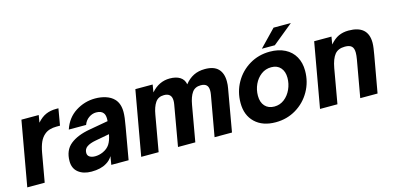

<svg xmlns="http://www.w3.org/2000/svg" viewBox="-71 -1184 3310 1618"><g transform="rotate(-15 1584.0 -375.5)"><path d="M8 0 108 -564H259L248 -500Q285 -542 324.5 -559Q364 -576 414 -576H434L409 -431H378Q312 -431 274 -399Q247 -377 230.5 -341Q214 -305 204 -249L160 0Z M409 -121Q409 -216 471 -266Q533 -316 643 -335L806 -364Q807 -371 807 -385Q807 -419 793 -436Q775 -460 731 -460Q697 -460 666.5 -438.5Q636 -417 623 -380H472Q504 -476 582.5 -526Q661 -576 753 -576Q803 -576 846 -562Q889 -548 916 -520Q956 -479 956 -404Q956 -361 941 -280L892 0H741L753 -73Q732 -38 698 -19Q648 12 567 12Q496 12 452.5 -22.5Q409 -57 409 -121ZM698 -120Q738 -138 758.5 -169.5Q779 -201 789 -255L666 -232Q617 -223 590 -204.5Q563 -186 563 -152Q563 -129 581 -117Q599 -105 629 -105Q664 -105 698 -120Z M1002 0 1102 -564H1253L1242 -498Q1310 -576 1404 -576Q1460 -576 1494 -554Q1528 -532 1535 -490Q1569 -533 1612 -554.5Q1655 -576 1711 -576Q1789 -576 1826.5 -537.5Q1864 -499 1864 -428Q1864 -396 1859 -371L1794 0H1642L1705 -355Q1708 -373 1708 -388Q1708 -422 1691.5 -437.5Q1675 -453 1642 -453Q1592 -453 1566.5 -417Q1541 -381 1529 -312L1474 0H1323L1385 -355Q1388 -373 1388 -387Q1388 -453 1321 -453Q1271 -453 1245.5 -415.5Q1220 -378 1209 -312L1154 0Z M1928 -221Q1928 -319 1974 -400Q2020 -481 2099.5 -528.5Q2179 -576 2277 -576Q2353 -576 2409 -547.5Q2465 -519 2494.5 -466.5Q2524 -414 2524 -344Q2524 -247 2478 -165.5Q2432 -84 2352 -36Q2272 12 2174 12Q2060 12 1994 -51Q1928 -114 1928 -221ZM2365 -325Q2365 -380 2336 -413Q2307 -446 2255 -446Q2205 -446 2166.5 -417Q2128 -388 2106.5 -341.5Q2085 -295 2085 -242Q2085 -185 2115 -152Q2145 -119 2197 -119Q2246 -119 2284 -148.5Q2322 -178 2343.5 -225.5Q2365 -273 2365 -325ZM2333 -617H2220L2361 -763H2512Z M2562 0 2662 -564H2813L2802 -498Q2839 -541 2877.5 -558.5Q2916 -576 2964 -576Q3134 -576 3134 -425Q3134 -404 3130 -376.5Q3126 -349 3121 -320L3064 0H2913L2970 -322Q2976 -357 2976 -380Q2976 -419 2958 -436Q2940 -453 2900 -453Q2840 -453 2810.5 -416Q2781 -379 2767 -302L2714 0Z"/></g></svg>

Font: Open Sauce One ExtraBold Italic
Style: Regular
Weight: 800
Italic angle: -10°
Designer: Alfredo Marco Pradil
Foundry: Creative Sauce Fz LLC
Version: Version 1.477